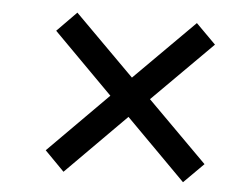

<svg xmlns="http://www.w3.org/2000/svg" viewBox="-40 -681 656 547"><g transform="rotate(5 287.5 -407.5)"><path d="M160.2 -179.7 104.5 -236.3 274.4 -407.2 104.5 -578.1 160.2 -634.8 331.1 -463.9 502 -634.8 558.6 -578.1 387.7 -407.2 558.6 -236.3 502 -179.7 331.1 -351.6Z"/></g></svg>

Font: Post No Bills Jaffna SemiBold
Style: Regular
Weight: 600
Designer: Kosala Senevirathne, Siva Puranthara, Lasantha Premarathna, Tharique Azeez
Foundry: Mooniak
Version: Version 1.220 ; ttfautohint (v1.6)